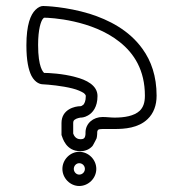

<svg xmlns="http://www.w3.org/2000/svg" viewBox="-20 -568 610 640"><path d="M244 -24C255 -24 263 -15 263 -5C263 5 255 14 244 14C234 14 226 5 226 -5C226 -15 234 -24 244 -24ZM244 52C275 52 301 26 301 -5C301 -36 275 -62 244 -62C214 -62 188 -36 188 -5C188 26 214 52 244 52ZM322 -178C291 -178 265 -157 265 -126V-121C265 -119 264 -111 261 -108C258 -105 255 -104 248 -104C232 -104 226 -117 224 -123V-158C224 -164 226 -167 229 -169C235 -174 248 -176 248 -176C251 -176 261 -176 273 -183C289 -192 305 -211 305 -248C305 -284 267 -302 232 -311C189 -323 140 -325 127 -325C124 -328 107 -343 107 -418C107 -473 117 -497 122 -504C125 -507 126 -509 127 -509C148 -509 287 -502 379 -428C427 -390 463 -334 463 -249C463 -225 457 -210 446 -199C427 -181 394 -176 362 -176C349 -176 336 -178 322 -178ZM362 -138C395 -138 441 -141 472 -171C492 -190 502 -217 502 -249C502 -314 484 -365 455 -405C410 -468 342 -502 279 -522C200 -546 130 -548 124 -548C117 -548 108 -545 98 -535C82 -519 68 -486 68 -417C68 -366 75 -335 85 -315C98 -291 115 -287 123 -287C142 -286 187 -282 222 -273C238 -269 251 -263 259 -258C265 -253 266 -250 266 -248C266 -230 261 -223 258 -219C253 -215 250 -214 249 -214H248C230 -214 185 -204 185 -158V-118C189 -107 200 -64 248 -64C264 -64 278 -70 288 -81L290 -84L297 -97C299.5 -101.7 298 -99 302 -107C302.6 -108.3 304 -118 304 -122V-126C304 -132 306 -134 308 -136C310 -137 314 -138 322 -138Z"/></svg>

Font: Platiipus Bold
Style: Bold
Weight: 400
Version: Version 001.000